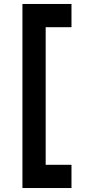

<svg xmlns="http://www.w3.org/2000/svg" viewBox="-20 -839 429 967"><path d="M340 -819V-702H210V-9H340V108H93V-819Z"/></svg>

Font: Freesentation 8 ExtraBold
Style: Regular
Weight: 800
Designer: glyphs from Roboto by Christian Robertson / Hangul glyphs from Noto Sans CJK(Source Han Sans) by Jang Soo-young and Kang
Foundry: PT&
Version: Version 2.001